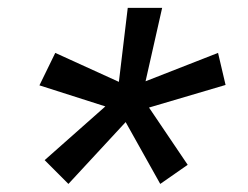

<svg xmlns="http://www.w3.org/2000/svg" viewBox="-20 -594 626 485"><path d="M152.8 -129.4 92.8 -189.5 246.1 -325.2 79.6 -378.4 119.6 -460.4 280.3 -387.2 302.7 -574.2H389.6L347.7 -388.7L530.8 -460.4L549.8 -379.4L356.4 -322.3L454.1 -177.7L384.8 -129.4L297.4 -285.6Z"/></svg>

Font: Cascadia Code NF SemiLight
Style: Italic
Weight: 350
Italic angle: -10°
Monospace: yes
Designer: Aaron Bell
Foundry: Saja Typeworks
Version: Version 2404.023; ttfautohint (v1.8.4)